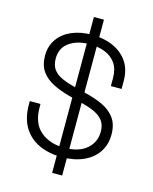

<svg xmlns="http://www.w3.org/2000/svg" viewBox="-135 -904 885 1109"><g transform="rotate(15 308.0 -350.0)"><path d="M315 14Q240 14 181 -12.5Q122 -39 88 -93.5Q54 -148 54 -232V-251H118V-232Q118 -135 173.5 -88.5Q229 -42 315 -42Q402 -42 449 -82.5Q496 -123 496 -186Q496 -228 475.5 -253.5Q455 -279 418.5 -294.5Q382 -310 334 -322L270 -338Q213 -353 168 -375.5Q123 -398 97 -434.5Q71 -471 71 -528Q71 -585 100.5 -627Q130 -669 182 -691.5Q234 -714 303 -714Q372 -714 427.5 -690Q483 -666 515.5 -619.5Q548 -573 548 -503V-456H484V-503Q484 -558 460 -592Q436 -626 395 -642Q354 -658 303 -658Q230 -658 182.5 -624.5Q135 -591 135 -528Q135 -486 154.5 -461Q174 -436 209.5 -421Q245 -406 293 -394L357 -378Q412 -365 458 -343.5Q504 -322 532 -284.5Q560 -247 560 -186Q560 -125 529.5 -80Q499 -35 444 -10.5Q389 14 315 14ZM286 116V-816H346V116Z"/></g></svg>

Font: Space Grotesk Light Light
Style: Regular
Weight: 300
Version: Version 2.000